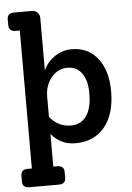

<svg xmlns="http://www.w3.org/2000/svg" viewBox="-63 -786 729 1062"><g transform="rotate(-5 301.5 -255.0)"><path d="M356 -510Q447 -510 500 -442Q553 -374 553 -259Q553 -132 494 -61Q435 10 331 10Q251 10 198 -53V128H219Q258 128 258 162V196Q258 230 219 230H57Q18 230 18 196V162Q18 128 57 128H79V-638H57Q18 -638 18 -672V-706Q18 -740 57 -740H156Q174 -740 186 -727.5Q198 -715 198 -698V-405Q217 -451 260.5 -480.5Q304 -510 356 -510ZM315 -90Q372 -90 402 -133.5Q432 -177 432 -259Q432 -331 403 -370.5Q374 -410 322 -410Q270 -410 234 -366.5Q198 -323 198 -260V-148Q245 -90 315 -90Z"/></g></svg>

Font: Solway Medium
Style: Regular
Weight: 500
Designer: Mariya V. Pigoulevskaya
Foundry: The Northern Block Ltd.
Version: Version 1.000;hotconv 1.0.109;makeotfexe 2.5.65596